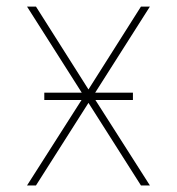

<svg xmlns="http://www.w3.org/2000/svg" viewBox="-20 -566 540 586"><path d="M89.8 -545.9 250 -293 410.2 -545.9H437.5L263.7 -272.5L437.5 0H410.2L250 -252L89.8 0H62.5L236.3 -272.5L62.5 -545.9ZM115.2 -260.7V-283.2H385.7V-260.7Z"/></svg>

Font: Inter Tight Thin
Style: Regular
Weight: 250
Designer: Rasmus Andersson
Foundry: rsms
Version: Version 3.004